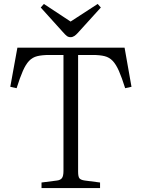

<svg xmlns="http://www.w3.org/2000/svg" viewBox="-20 -951 717 971"><path d="M190 0V-28L268 -38Q285 -40 293 -50Q301 -60 301 -87V-673H229Q193 -673 168.5 -667Q144 -661 127 -643Q110 -625 95.5 -592Q81 -559 64 -505L32 -512L68 -710H610L645 -512L613 -505Q596 -559 581.5 -592Q567 -625 550 -643Q533 -661 509 -667Q485 -673 449 -673H375V-83Q375 -58 381.5 -49.5Q388 -41 409 -38L486 -28V0ZM337 -763Q326 -763 318 -769Q310 -775 297 -790L186 -913L202 -931L337 -842L474 -931L490 -913L373 -784Q365 -775 356 -769Q347 -763 337 -763Z"/></svg>

Font: Literata 36pt Light
Style: Regular
Weight: 300
Designer: Latin by Veronika Burian and Jose Scaglione. Greek by Irene Vlachou. Cyrillic by Vera Evstafieva.
Foundry: TypeTogether
Version: Version 3.002